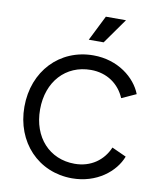

<svg xmlns="http://www.w3.org/2000/svg" viewBox="-106 -1088 990 1183"><g transform="rotate(10 389.5 -496.5)"><path d="M426 12C580 12 692 -79 729 -177L639 -218C604 -135 528 -79 426 -79C269 -79 159 -197 159 -372C159 -547 269 -666 426 -666C528 -666 604 -610 639 -527L729 -568C692 -665 580 -757 426 -757C215 -757 61 -595 61 -372C61 -150 215 12 426 12ZM380 -847H473L585 -1005H459Z"/></g></svg>

Font: Mluvka Medium
Style: Regular
Weight: 500
Designer: Modified by Jiří Krblich, Original typeface by Gumpita Rahayu
Foundry: Gumpita Rahayu & Jiří Krblich
Version: Version 2.000;Glyphs 3.1.1 (3134)